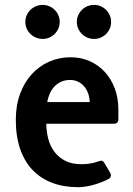

<svg xmlns="http://www.w3.org/2000/svg" viewBox="-20 -754 546 788"><path d="M348.1 -335Q347.7 -354.5 341.6 -371.1Q335.4 -387.7 325 -399.9Q314.5 -412.1 300 -418.9Q285.6 -425.8 268.1 -425.8Q246.1 -425.8 229.7 -418Q213.4 -410.2 201.9 -397.2Q190.4 -384.3 183.6 -368.2Q176.8 -352.1 173.8 -335ZM432.1 -44.9Q436.5 -37.6 434.8 -30.5Q433.1 -23.4 424.8 -19Q395.5 -3.9 362.3 5.1Q329.1 14.2 299.8 14.2Q241.2 14.2 194.1 -3.7Q147 -21.5 113.8 -56.2Q80.6 -90.8 62.7 -142.6Q44.9 -194.3 44.9 -262.2Q44.9 -321.3 62.5 -368.9Q80.1 -416.5 110.4 -449.7Q140.6 -482.9 181.6 -501Q222.7 -519 270 -519Q312 -519 347.9 -503.2Q383.8 -487.3 409.9 -459Q436 -430.7 450.9 -391.4Q465.8 -352.1 465.8 -305.2V-265.1Q465.8 -246.1 446.8 -246.1H169.9Q170.4 -213.9 178.2 -183.8Q186 -153.8 203.4 -130.9Q220.7 -107.9 247.8 -94Q274.9 -80.1 314 -80.1Q334.5 -80.1 352.8 -83.3Q371.1 -86.4 383.8 -91.8Q393.6 -95.7 398.9 -94Q404.3 -92.3 409.2 -84ZM225.1 -664.1Q225.1 -649.4 219.5 -636.7Q213.9 -624 204.3 -614.5Q194.8 -605 182.1 -599.6Q169.4 -594.2 155.3 -594.2Q140.6 -594.2 127.7 -599.6Q114.7 -605 105 -614.5Q95.2 -624 89.6 -636.7Q84 -649.4 84 -664.1Q84 -678.7 89.6 -691.4Q95.2 -704.1 105 -713.6Q114.7 -723.1 127.7 -728.5Q140.6 -733.9 155.3 -733.9Q169.4 -733.9 182.1 -728.5Q194.8 -723.1 204.3 -713.6Q213.9 -704.1 219.5 -691.4Q225.1 -678.7 225.1 -664.1ZM436 -664.1Q436 -649.4 430.4 -636.7Q424.8 -624 415.3 -614.5Q405.8 -605 393.1 -599.6Q380.4 -594.2 366.2 -594.2Q351.6 -594.2 338.6 -599.6Q325.7 -605 316.2 -614.5Q306.6 -624 301 -636.7Q295.4 -649.4 295.4 -664.1Q295.4 -678.7 301 -691.4Q306.6 -704.1 316.2 -713.6Q325.7 -723.1 338.6 -728.5Q351.6 -733.9 366.2 -733.9Q380.4 -733.9 393.1 -728.5Q405.8 -723.1 415.3 -713.6Q424.8 -704.1 430.4 -691.4Q436 -678.7 436 -664.1Z"/></svg>

Font: New Telegraph
Style: Bold
Weight: 700
Designer: Frank Baranowski
Foundry: Frank Baranowski
Version: Version 3.001